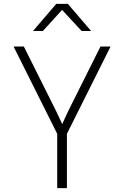

<svg xmlns="http://www.w3.org/2000/svg" viewBox="-20 -970 640 990"><path d="M150 -810H201L300 -919L401 -810H450L330 -950H270ZM275 0H325V-280L550 -730H498L333 -400C318 -370 307 -342 301 -330C295 -343 282 -371 268 -400L103 -730H50L275 -280Z"/></svg>

Font: JetBrains Mono Thin
Style: Regular
Weight: 100
Monospace: yes
Designer: Philipp Nurullin, Konstantin Bulenkov
Foundry: JetBrains
Version: Version 2.305